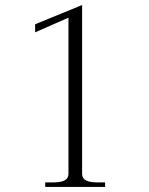

<svg xmlns="http://www.w3.org/2000/svg" viewBox="-20 -740 589 760"><path d="M159 -18H191Q221 -18 236 -26Q251 -34 251 -52V-670L119 -612V-644L305 -720V-52Q305 -34 320 -26Q335 -18 365 -18H396V0H159Z"/></svg>

Font: Taviraj ExtraLight
Style: Regular
Weight: 275
Designer: Katatrad Team
Foundry: CadsonDemak
Version: Version 1.001